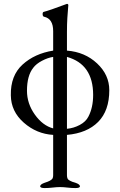

<svg xmlns="http://www.w3.org/2000/svg" viewBox="-20 -671 610 975"><path d="M250 -382Q223 -378 193.5 -362.5Q164 -347 149 -327Q117 -287 117 -210Q117 -145 157 -89Q197 -33 250 -19ZM320 -17Q354 -20 385 -36.5Q416 -53 429 -79Q453 -125 453 -189Q453 -345 320 -382ZM320 219Q320 229 323 235.5Q326 242 335 246.5Q344 251 347 252Q350 253 363 257Q386 265 386 275Q386 284 363 284Q343 284 322.5 281.5Q302 279 285 279Q268 279 247.5 281.5Q227 284 207 284Q184 284 184 275Q184 265 207 257Q240 247 247 235Q250 228 250 219V14Q166 9 101 -48Q36 -105 35 -187Q33 -287 94.5 -343Q156 -399 250 -414V-513Q250 -576 204 -586Q197 -587 196.5 -598.5Q196 -610 203 -611Q228 -617 319 -651Q322 -652 324.5 -650Q327 -648 327 -645Q327 -642 325.5 -626.5Q324 -611 322 -580Q320 -549 320 -509V-414Q411 -407 473 -349Q535 -291 535 -213Q535 -109 478.5 -52Q422 5 320 14Z"/></svg>

Font: EB Garamond 12 All SC
Style: AllSC
Weight: 400
Version: Version 0.016 ; ttfautohint (v0.97) -l 8 -r 50 -G 200 -x 0 -